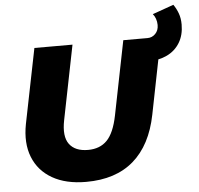

<svg xmlns="http://www.w3.org/2000/svg" viewBox="-58 -920 1029 994"><g transform="rotate(-5 456.5 -423.0)"><path d="M350 14Q245 14 174.5 -26.5Q104 -67 75 -140.5Q46 -214 65 -312L143 -700H341L264 -315Q247 -231 277 -190.5Q307 -150 374 -150Q436 -150 473 -188Q510 -226 528 -315L605 -700H800L721 -303Q690 -147 597 -66.5Q504 14 350 14ZM698 -580V-700H731Q755 -700 772 -717.5Q789 -735 789 -763Q789 -780 783.5 -795.5Q778 -811 769 -821L879 -860Q894 -839 903.5 -813Q913 -787 913 -755Q913 -700 889 -660.5Q865 -621 822.5 -600.5Q780 -580 724 -580Z"/></g></svg>

Font: Montserrat Thin ExtraBold
Style: Italic
Weight: 800
Italic angle: -11.3°
Version: Version 9.000